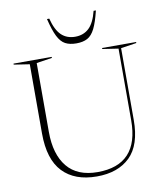

<svg xmlns="http://www.w3.org/2000/svg" viewBox="-100 -1016 953 1109"><g transform="rotate(-10 377.0 -462.0)"><path d="M629 -274.5V-695L536 -709V-715H735.5V-709L644 -695V-274.5Q644 -127 573.2 -58.2Q502.5 10.5 378.5 10.5Q249 10.5 178.8 -63.2Q108.5 -137 108.5 -289V-695L16.5 -709V-715H240.5V-709L149 -695V-291.5Q149 -159 208.8 -86.2Q268.5 -13.5 387 -13.5Q629 -13.5 629 -274.5ZM395 -806Q444 -806 476 -836.2Q508 -866.5 525 -935H538.5Q522 -867 503.8 -830.8Q485.5 -794.5 459.8 -780.8Q434 -767 395 -767Q356 -767 330.2 -780.8Q304.5 -794.5 286.2 -830.8Q268 -867 251.5 -935H265Q282.5 -866.5 314.2 -836.2Q346 -806 395 -806Z"/></g></svg>

Font: Newsreader Display ExtraLight
Style: Regular
Weight: 275
Designer: Hugues Gentile
Foundry: Production Type
Version: Version 1.002